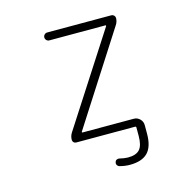

<svg xmlns="http://www.w3.org/2000/svg" viewBox="-132 -892 1264 1236"><g transform="rotate(-15 500.0 -273.5)"><path d="M338.9 -79.1Q337.9 -77.1 338.9 -75.2Q339.8 -73.2 342.8 -73.2H683.6Q707 -73.2 724.1 -56.2Q741.2 -39.1 741.2 -15.6V42Q741.2 127.9 702.6 167.5Q664.1 207 583 207Q549.8 207 514.6 197.3Q504.9 194.3 500 185.1Q495.1 175.8 499 166Q501 156.2 510.3 151.9Q519.5 147.5 529.3 150.4Q555.7 157.2 583 158.2Q638.7 158.2 662.1 131.3Q685.5 104.5 685.5 42V-13.7Q685.5 -21.5 678.7 -21.5H286.1Q276.4 -21.5 269.5 -28.3Q262.7 -35.2 262.7 -44.9Q262.7 -69.3 275.4 -89.8L666 -695.3Q667 -697.3 666 -699.2Q665 -701.2 663.1 -701.2H289.1Q278.3 -701.2 270.5 -709Q262.7 -716.8 262.7 -727.5Q262.7 -738.3 270.5 -746.1Q278.3 -753.9 289.1 -753.9H716.8Q726.6 -753.9 733.9 -746.6Q741.2 -739.3 741.2 -729.5Q741.2 -705.1 727.5 -684.6Z"/></g></svg>

Font: Rounded-X Mgen+ 1mn light
Style: Regular
Weight: 200
Designer: [Source Han Sans]
Ryoko NISHIZUKA  (kana & ideographs); Paul D. Hunt (Latin, Greek & Cyrillic); Wenlong ZHANG  (bopomofo
Version: Version 1.059.20150602